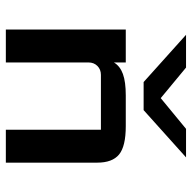

<svg xmlns="http://www.w3.org/2000/svg" viewBox="-20 -622 642 641"><g transform="rotate(90 300.5 -301.0)"><path d="M205.1 -601.6 307.1 -517.1 409.7 -601.6H504.9L347.2 -460H253.4L95.7 -601.6ZM188 0H78.1V-400.4H188V-360.8Q200.2 -381.3 226.6 -390.9Q252.9 -400.4 297.9 -400.4H400.4Q468.3 -400.4 495.4 -377.9Q522.5 -355.5 522.5 -305.2V0H412.6V-317.4H229.5Q211.4 -317.4 199.7 -305.7Q188 -293.9 188 -275.9Z"/></g></svg>

Font: Squarish Sans CT
Style: Regular
Weight: 400
Version: Version 0.9